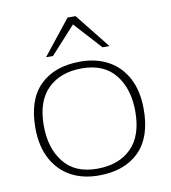

<svg xmlns="http://www.w3.org/2000/svg" viewBox="-83 -804 789 885"><g transform="rotate(-10 311.5 -361.0)"><path d="M308.5 10Q233.5 10 177.2 -21.2Q121 -52.5 89.5 -112.2Q58 -172 58 -257Q58 -388.5 126 -455.2Q194 -522 314.5 -522Q389.5 -522 446 -490.8Q502.5 -459.5 533.8 -399.8Q565 -340 565 -255Q565 -124 497.2 -57Q429.5 10 308.5 10ZM306.5 -22Q408 -22 466.5 -80Q525 -138 525 -252Q525 -358 472.2 -424Q419.5 -490 316.5 -490Q215.5 -490 156.8 -432Q98 -374 98 -260Q98 -154.5 150.8 -88.2Q203.5 -22 306.5 -22ZM163 -569 292.5 -732H330L460 -569H427.5L311.5 -696.5L195.5 -569Z"/></g></svg>

Font: Newsreader Caption ExtraLight
Style: Regular
Weight: 275
Designer: Hugues Gentile
Foundry: Production Type
Version: Version 1.001